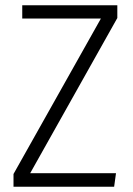

<svg xmlns="http://www.w3.org/2000/svg" viewBox="-20 -705 504 725"><path d="M423 -637 94 -51H418L411 0H31V-48L361 -635H64V-685H423Z"/></svg>

Font: Fira Sans Condensed Light
Style: Regular
Weight: 300
Width: 3
Designer: bBox Type GmbH & Carrois Corporate GbR & Edenspiekermann AG
Foundry: bBox Type GmbH & Carrois Corporate GbR & Edenspiekermann AG
Version: Version 4.301